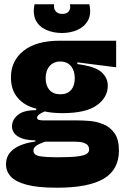

<svg xmlns="http://www.w3.org/2000/svg" viewBox="-20 -718 589 896"><path d="M245 158Q156 158 104 144Q52 130 30 105.5Q8 81 8 49Q8 5 43 -21.5Q78 -48 145 -58V-63Q94 -63 65 -80.5Q36 -98 36 -129Q36 -158 62.5 -181Q89 -204 149 -204V-211Q95 -224 63 -261Q31 -298 31 -357Q31 -434 90 -481Q149 -528 259 -528H522V-404L341 -427V-419Q424 -408 453.5 -381.5Q483 -355 483 -318Q483 -263 431.5 -226.5Q380 -190 272 -190Q250 -190 227.5 -192Q205 -194 189 -198Q153 -184 153 -168Q153 -161 162 -158.5Q171 -156 186 -156H346Q367 -156 398.5 -153.5Q430 -151 461.5 -138.5Q493 -126 514 -97Q535 -68 535 -15Q535 74 464 116Q393 158 245 158ZM262 -278Q294 -278 311.5 -298Q329 -318 329 -353Q329 -388 311 -409.5Q293 -431 261 -431Q230 -431 211.5 -409.5Q193 -388 193 -353Q193 -319 210.5 -298.5Q228 -278 262 -278ZM245 16Q312 16 344 11.5Q376 7 386 -1Q396 -9 396 -19Q396 -38 382.5 -46Q369 -54 352 -55.5Q335 -57 326 -57H191Q159 -46 147.5 -36.5Q136 -27 136 -15Q136 6 166 11Q196 16 245 16ZM141 -698H233Q229 -679 239.5 -666Q250 -653 271 -653Q292 -653 301.5 -666Q311 -679 306 -698H397Q407 -652 390.5 -622.5Q374 -593 341.5 -578.5Q309 -564 269 -564Q229 -564 196 -578.5Q163 -593 147.5 -622.5Q132 -652 141 -698Z"/></svg>

Font: Bricolage Grotesque 48pt ExtraBold
Style: Regular
Weight: 800
Designer: Mathieu Triay
Foundry: Atelier Triay
Version: Version 1.000; ttfautohint (v1.8.4.7-5d5b);gftools[0.9.32]